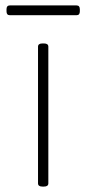

<svg xmlns="http://www.w3.org/2000/svg" viewBox="-20 -685 318 707"><path d="M136 2Q120 2 120 -10V-513Q120 -525 136 -525H142Q158 -525 158 -513V-10Q158 2 142 2ZM16 -629Q4 -629 4 -643V-651Q4 -665 16 -665H262Q274 -665 274 -651V-643Q274 -629 262 -629Z"/></svg>

Font: Asap Semi Expanded Thin
Style: Regular
Weight: 100
Width: 6
Designer: Pablo Cosgaya
Foundry: Omnibus-Type
Version: Version 3.001; ttfautohint (v1.8.4.7-5d5b)